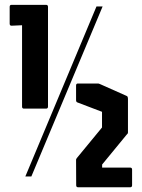

<svg xmlns="http://www.w3.org/2000/svg" viewBox="-20 -794 600 814"><path d="M81.5 -333.5Q73.5 -333.5 73.5 -342V-687L29 -685Q21 -685 21 -693.5V-765Q21 -773.5 29 -773.5H175Q183.5 -773.5 183.5 -765V-342Q183.5 -333.5 175 -333.5ZM113 -46H87.5L389 -766.5H415ZM311.5 0Q303 0 303 -8.5L302.5 -116Q302.5 -119 304 -121.2Q305.5 -123.5 307.5 -126L412.5 -253.5V-320L307.5 -360Q302.5 -362 302.5 -370V-431.5Q302.5 -440 310.5 -440H394Q399 -440 401.5 -438.5Q404 -437 407.5 -436L516.5 -387.5Q522.5 -386 522.5 -374V-232.5Q522.5 -229 520.8 -227.2Q519 -225.5 516.5 -222.5L413 -96.5V-83.5H531.5Q540 -83.5 540 -75V-8.5Q540 0 531.5 0Z"/></svg>

Font: Jaro
Style: Regular
Weight: 400
Designer: Agyei Archer, Celine Hurka, Mirko Velimirović
Version: Version 1.000